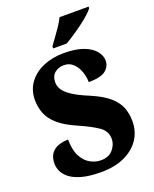

<svg xmlns="http://www.w3.org/2000/svg" viewBox="-169 -1025 907 1130"><g transform="rotate(-20 284.0 -460.5)"><path d="M267 10Q191 10 143 -4Q95 -18 69 -39.5Q43 -61 33 -85Q23 -109 23 -129Q23 -171 41 -194.5Q59 -218 87.5 -227.5Q116 -237 147 -237Q147 -171 168.5 -131Q190 -91 222.5 -73.5Q255 -56 288 -56Q337 -56 363.5 -86.5Q390 -117 390 -154Q390 -203 345.5 -233Q301 -263 225 -296Q154 -327 114.5 -361.5Q75 -396 59 -436Q43 -476 43 -521Q43 -584 76.5 -629.5Q110 -675 167.5 -699.5Q225 -724 296 -724Q372 -724 420 -705.5Q468 -687 491 -658Q514 -629 514 -599Q514 -562 483.5 -537.5Q453 -513 377 -513Q377 -546 365 -579.5Q353 -613 330 -635Q307 -657 273 -657Q239 -657 215 -637.5Q191 -618 191 -577Q191 -556 203.5 -534.5Q216 -513 251.5 -488.5Q287 -464 357 -435Q428 -405 468 -371Q508 -337 524 -297.5Q540 -258 540 -210Q540 -145 506.5 -95.5Q473 -46 411.5 -18Q350 10 267 10ZM248 -784Q262 -804 281 -829.5Q300 -855 318 -882Q336 -909 346 -931H528V-921Q519 -908 497 -888Q475 -868 446 -846.5Q417 -825 387 -805Q357 -785 333 -771H248Z"/></g></svg>

Font: Noto Serif Armenian SemiCondensed Black
Style: Regular
Weight: 900
Width: 4
Designer: Monotype Design Team
Foundry: Monotype Imaging Inc.
Version: Version 2.008; ttfautohint (v1.8.4.7-5d5b)